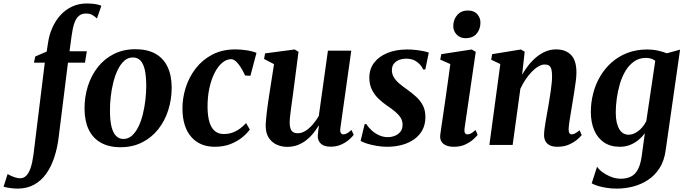

<svg xmlns="http://www.w3.org/2000/svg" viewBox="-150 -835 3952 1106"><path d="M127 -590.5Q134 -637 152.5 -677.5Q171 -718 199.5 -749Q228 -780 266 -797.5Q304 -815 350.5 -815Q372.5 -815 394 -812.2Q415.5 -809.5 434 -802L408.5 -728.5Q398.5 -738.5 383.2 -748Q368 -757.5 344 -757Q319.5 -757 303.2 -742.5Q287 -728 277.5 -699.5Q268 -671 262.5 -628.5L250.5 -539.5H350L339.5 -474H241.5L188.5 -49Q181 15.5 163 70.5Q145 125.5 116.2 165.8Q87.5 206 47 228.5Q6.5 251 -46.5 251.5Q-71 251.5 -93.5 248Q-116 244.5 -129.5 240.5L-106 167Q-101 171 -88.2 177Q-75.5 183 -60.8 187.5Q-46 192 -34.5 192Q-14 192 1 177.2Q16 162.5 26.2 132.5Q36.5 102.5 42.5 58L108 -474H45.5L53 -509.5L119 -538Z M629.5 -551.5Q698.5 -551.5 744.8 -525.8Q791 -500 814.8 -450.8Q838.5 -401.5 839 -331Q839 -262.5 819.2 -200.5Q799.5 -138.5 761.5 -90.5Q723.5 -42.5 668.8 -14.8Q614 13 544 13Q477 13 430.8 -13.2Q384.5 -39.5 361 -88.5Q337.5 -137.5 337 -206.5Q336.5 -276.5 356.2 -338.8Q376 -401 414 -449Q452 -497 506.5 -524.2Q561 -551.5 629.5 -551.5ZM615.5 -504Q587 -504 565.5 -484.5Q544 -465 528.2 -432.5Q512.5 -400 502.5 -359.8Q492.5 -319.5 487.8 -277.2Q483 -235 483.5 -197Q483.5 -140.5 492.5 -104.8Q501.5 -69 518.8 -51.8Q536 -34.5 561 -34.5Q589 -34.5 610.5 -54Q632 -73.5 647.8 -106Q663.5 -138.5 673.2 -178.8Q683 -219 687.8 -261.2Q692.5 -303.5 692.5 -342Q692 -398.5 683.8 -434Q675.5 -469.5 658.5 -486.8Q641.5 -504 615.5 -504Z M1087 10.5Q1001.5 10.5 951.8 -46.2Q902 -103 901 -207.5Q900.5 -269 919.5 -329.5Q938.5 -390 976.8 -440Q1015 -490 1072.5 -520.2Q1130 -550.5 1206 -550.5Q1235 -550.5 1269.2 -545.5Q1303.5 -540.5 1327.5 -530.5L1292.5 -398.5L1262 -400Q1250 -426.5 1236.5 -447.8Q1223 -469 1209 -481.5Q1195 -494 1180.5 -494Q1155 -494 1130.5 -473.8Q1106 -453.5 1086.8 -416.2Q1067.5 -379 1056.2 -327.8Q1045 -276.5 1045.5 -215Q1046.5 -162 1057.5 -128.5Q1068.5 -95 1089 -79Q1109.5 -63 1139 -63Q1167.5 -63 1190.8 -71.8Q1214 -80.5 1233 -94.8Q1252 -109 1267.5 -126L1289 -89Q1274.5 -68 1247 -45Q1219.5 -22 1179.5 -5.8Q1139.5 10.5 1087 10.5Z M1504.5 11Q1472 11 1444 -1.8Q1416 -14.5 1398.5 -40.8Q1381 -67 1380.5 -108.5Q1380.5 -125 1382.5 -146.2Q1384.5 -167.5 1387.2 -191.5Q1390 -215.5 1393.5 -239Q1397 -262.5 1400 -283L1428.5 -465.5L1371 -495.5L1377 -527.5L1547.5 -550L1569.5 -536.5L1537 -286.5Q1534 -266 1531 -243.5Q1528 -221 1525.2 -199.8Q1522.5 -178.5 1520.5 -160.8Q1518.5 -143 1518.5 -131.5Q1518.5 -108.5 1523.5 -94.2Q1528.5 -80 1539 -73.8Q1549.5 -67.5 1566 -67.5Q1588.5 -67.5 1611 -82Q1633.5 -96.5 1653 -119.5Q1672.5 -142.5 1686.5 -167.5L1739 -543H1873.5L1810.5 -96Q1808 -78 1813.2 -69.5Q1818.5 -61 1828 -61Q1837.5 -61 1848.2 -66.5Q1859 -72 1874.5 -86.5L1887.5 -58.5Q1879.5 -47 1861 -30.8Q1842.5 -14.5 1815.5 -2.2Q1788.5 10 1755.5 10Q1718 10 1700 -5.8Q1682 -21.5 1680.5 -47.5Q1680.5 -51 1681 -58.2Q1681.5 -65.5 1682.5 -74.5Q1683.5 -83.5 1684.8 -93.2Q1686 -103 1687 -111L1685.5 -111.5Q1672 -89 1654.5 -67Q1637 -45 1614.5 -27.5Q1592 -10 1564.8 0.5Q1537.5 11 1504.5 11Z M2300 -435H2287Q2279.5 -456.5 2254.2 -476.8Q2229 -497 2191.5 -497Q2169 -497 2150 -490Q2131 -483 2119.5 -468.8Q2108 -454.5 2107.5 -432.5Q2107 -410 2118 -391Q2129 -372 2148.8 -355Q2168.5 -338 2194.5 -320Q2223 -299.5 2247 -277.8Q2271 -256 2285.8 -228Q2300.5 -200 2300.5 -161Q2300.5 -118.5 2283.5 -86.5Q2266.5 -54.5 2236.2 -33Q2206 -11.5 2166 -0.5Q2126 10.5 2080 10.5Q2050 10.5 2018.2 5Q1986.5 -0.5 1961.8 -8.5Q1937 -16.5 1927.5 -24L1950.5 -120H1961Q1970.5 -103 1989.2 -85.5Q2008 -68 2032.5 -56.5Q2057 -45 2083.5 -45Q2105 -45 2124.5 -52.8Q2144 -60.5 2156.5 -76.2Q2169 -92 2169 -116.5Q2169 -139.5 2157.2 -157.8Q2145.5 -176 2125 -193Q2104.5 -210 2078 -227.5Q2054 -244 2031 -265.8Q2008 -287.5 1992.8 -317.5Q1977.5 -347.5 1977.5 -387.5Q1977.5 -437.5 2005.2 -473.8Q2033 -510 2082 -530Q2131 -550 2196 -550Q2221 -550 2246.5 -547Q2272 -544 2291.8 -539.8Q2311.5 -535.5 2320 -532Z M2464 10.5Q2438.5 10.5 2420 2.8Q2401.5 -5 2392.5 -20.2Q2383.5 -35.5 2386 -58Q2388 -74.5 2392.5 -104.8Q2397 -135 2403 -175.2Q2409 -215.5 2415.8 -263Q2422.5 -310.5 2429.8 -362.2Q2437 -414 2444 -466L2386 -491.5L2392 -523L2567 -550L2590.5 -536.5L2526 -95.5Q2523.5 -77.5 2528.2 -69.2Q2533 -61 2542.5 -61Q2552.5 -61 2563 -66.5Q2573.5 -72 2589.5 -86L2601.5 -58Q2593.5 -47.5 2575.2 -31.2Q2557 -15 2529.2 -2.2Q2501.5 10.5 2464 10.5ZM2531 -615Q2500 -615 2480 -636.5Q2460 -658 2461 -687Q2462 -724 2484.5 -749.2Q2507 -774.5 2545.5 -774.5Q2580.5 -774.5 2599.2 -753.2Q2618 -732 2617.5 -704.5Q2617.5 -667 2595.5 -641Q2573.5 -615 2531 -615Z M2857.5 -404.5Q2874 -433.5 2894.8 -459.8Q2915.5 -486 2940.5 -506.5Q2965.5 -527 2993.8 -538.8Q3022 -550.5 3053.5 -550.5Q3108 -550.5 3139.2 -518.8Q3170.5 -487 3170.5 -417.5Q3170.5 -397.5 3166.8 -367.8Q3163 -338 3157.8 -305.5Q3152.5 -273 3148 -245Q3144 -219 3139 -190.2Q3134 -161.5 3130.2 -135.2Q3126.5 -109 3125.5 -90.5Q3125.5 -73 3130.8 -67Q3136 -61 3143 -61Q3151.5 -61 3162.2 -66.2Q3173 -71.5 3188.5 -84.5L3201 -57Q3194 -47.5 3175.5 -31.5Q3157 -15.5 3128.2 -2.5Q3099.5 10.5 3060.5 10.5Q3032.5 10.5 3015.5 1.2Q2998.5 -8 2991 -23.8Q2983.5 -39.5 2984 -59.5Q2984 -71 2986.2 -89.2Q2988.5 -107.5 2992.2 -129.5Q2996 -151.5 3000 -174.8Q3004 -198 3008 -219.5Q3011.5 -241.5 3015.5 -265.5Q3019.5 -289.5 3022.8 -313.2Q3026 -337 3028.2 -358.8Q3030.5 -380.5 3030 -398.5Q3030 -423 3025.8 -437.2Q3021.5 -451.5 3012.2 -457.5Q3003 -463.5 2987.5 -463.5Q2970 -463.5 2950.8 -452Q2931.5 -440.5 2912.5 -420.8Q2893.5 -401 2876.8 -376Q2860 -351 2847.5 -323.5L2803 0H2669L2732 -466L2679.5 -491L2685 -523L2850.5 -550L2872.5 -537Z M3684.5 30.5Q3676.5 91.5 3649 134Q3621.5 176.5 3581.8 202.2Q3542 228 3495.8 239.8Q3449.5 251.5 3402.5 251.5Q3373.5 251.5 3345.5 247.2Q3317.5 243 3294.8 236Q3272 229 3258.5 221L3289.5 125Q3298.5 140.5 3320.2 156.5Q3342 172.5 3369.8 183.5Q3397.5 194.5 3425 194.5Q3460.5 194.5 3485.2 181.8Q3510 169 3525 140.2Q3540 111.5 3546.5 64L3564.5 -67.5Q3550 -47.5 3529 -29.8Q3508 -12 3480.8 -0.8Q3453.5 10.5 3420 10.5Q3366.5 10.5 3329.2 -14.8Q3292 -40 3272.8 -85.2Q3253.5 -130.5 3253.5 -190.5Q3253.5 -244 3266.8 -296.2Q3280 -348.5 3306.8 -394.2Q3333.5 -440 3372.8 -475Q3412 -510 3463.8 -530Q3515.5 -550 3579.5 -550Q3611 -550 3640.8 -543.2Q3670.5 -536.5 3691.5 -528L3767.5 -549ZM3624.5 -484.5Q3615.5 -492 3602 -496.8Q3588.5 -501.5 3571 -501.5Q3532.5 -501.5 3503.5 -481.5Q3474.5 -461.5 3454 -428Q3433.5 -394.5 3421.2 -353.2Q3409 -312 3403 -268.8Q3397 -225.5 3397 -187Q3397 -154.5 3402.5 -130.5Q3408 -106.5 3417.8 -90.5Q3427.5 -74.5 3441 -66.8Q3454.5 -59 3471 -59Q3492 -59 3512 -70.5Q3532 -82 3548 -100Q3564 -118 3573 -137.5Z"/></svg>

Font: Merriweather 60pt
Style: Bold Italic
Weight: 700
Italic angle: -7.8°
Version: Version 2.101